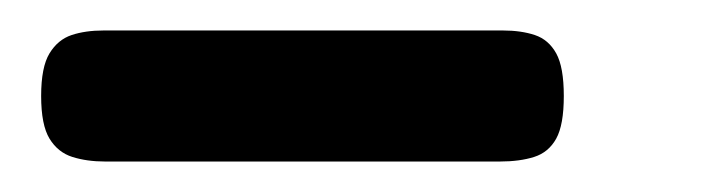

<svg xmlns="http://www.w3.org/2000/svg" viewBox="-20 -319 466 126"><path d="M49 -213Q37 -213 27.5 -216Q18 -219 12.5 -228Q7 -237 7 -256Q7 -275 12.5 -284Q18 -293 27 -296Q36 -299 48 -299H310Q322 -299 331 -296Q340 -293 345 -284Q350 -275 350 -256Q350 -237 345 -228Q340 -219 330.5 -216Q321 -213 308 -213Z"/></svg>

Font: Fredoka Light
Style: Regular
Weight: 400
Version: Version 2.001